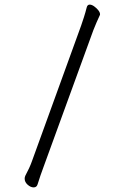

<svg xmlns="http://www.w3.org/2000/svg" viewBox="-20 -771 540 833"><path d="M332 -660Q337 -674 344 -696Q351 -718 356 -738Q359 -751 369 -751Q378 -751 388.5 -743.5Q399 -736 406.5 -726.5Q414 -717 414 -709Q414 -706 413 -705Q406 -690 399 -674Q392 -658 385 -640L169 -47Q162 -28 155.5 -9.5Q149 9 143 29Q139 42 126 42Q113 42 100 30.5Q87 19 87 4Q87 -3 90 -9Q108 -42 118 -70Z"/></svg>

Font: Moon Stars Kai HW
Style: Regular
Weight: 400
Designer: GuiWonder
Version: Version 1.101